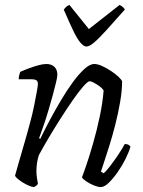

<svg xmlns="http://www.w3.org/2000/svg" viewBox="-20 -760 582 780"><path d="M118 0Q111 0 99 -5Q87 -10 74.5 -17.5Q62 -25 52.5 -33Q43 -41 41 -46Q45 -60 54 -92Q63 -124 76 -168Q89 -212 102 -261Q111 -293 118 -327.5Q125 -362 129.5 -387Q134 -412 134 -419Q134 -430 127.5 -434Q121 -438 109 -438H56Q56 -446 58 -454Q60 -462 62 -468Q80 -476 99 -483Q118 -490 136.5 -495Q155 -500 168 -500Q189 -500 201 -488.5Q213 -477 213 -456Q213 -447 207.5 -424.5Q202 -402 194 -372Q186 -342 176 -309Q166 -276 156 -247Q146 -218 139 -199L143 -195Q160 -230 181.5 -270.5Q203 -311 227 -351.5Q251 -392 275.5 -425.5Q300 -459 322.5 -479.5Q345 -500 363 -500Q377 -500 395.5 -491.5Q414 -483 432 -471Q450 -459 462.5 -447Q475 -435 476 -429Q476 -392 468 -345.5Q460 -299 448 -252Q436 -205 423 -164Q410 -123 401 -96Q392 -69 390 -63L401 -56Q411 -64 427.5 -85.5Q444 -107 461 -132.5Q478 -158 487 -175Q497 -175 503 -171Q509 -167 510 -164Q504 -143 490.5 -115.5Q477 -88 458.5 -61.5Q440 -35 422 -17.5Q404 0 389 0Q378 0 361 -7Q344 -14 330 -23.5Q316 -33 313 -40Q318 -52 330.5 -88.5Q343 -125 358 -177Q373 -229 385 -285.5Q397 -342 401 -393Q394 -403 382.5 -411Q371 -419 360.5 -424.5Q350 -430 344 -430Q337 -430 318 -408.5Q299 -387 274.5 -351.5Q250 -316 224.5 -276Q199 -236 176 -197Q153 -158 138 -130Q133 -115 130.5 -98.5Q128 -82 128 -66Q128 -53 129.5 -41Q131 -29 134 -14Q133 -11 129.5 -7.5Q126 -4 118 0ZM331 -571Q320 -571 306.5 -587Q293 -603 277 -636.5Q261 -670 239 -721Q243 -726 247.5 -731Q252 -736 262 -740L341 -642L466 -740Q474 -736 480 -730.5Q486 -725 487 -721Q442 -670 411.5 -636.5Q381 -603 362 -587Q343 -571 331 -571Z"/></svg>

Font: Texturina 12pt ExtraLight
Style: Italic
Weight: 250
Italic angle: -11°
Designer: Guillermo Torres Carreño
Foundry: Omnibus-Type
Version: Version 1.002